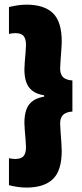

<svg xmlns="http://www.w3.org/2000/svg" viewBox="-20 -700 360 846"><path d="M19.5 -669Q38.5 -673.5 58 -676.5Q77.5 -679.5 96 -679.5Q174.5 -679.5 213.2 -642Q252 -604.5 252 -518Q252 -504 250.2 -480Q248.5 -456 246.8 -433Q245 -410 245 -398.5Q245 -381.5 250.8 -370Q256.5 -358.5 268.2 -352.8Q280 -347 299 -345.5V-208.5Q280 -207 268.2 -201Q256.5 -195 250.8 -183.8Q245 -172.5 245 -155.5Q245 -144.5 246.8 -121.2Q248.5 -98 250.2 -73.8Q252 -49.5 252 -35.5Q252 51.5 213.2 89Q174.5 126.5 96 126.5Q77.5 126.5 58.5 123.8Q39.5 121 19.5 116V-3Q25.5 -1.5 32.2 -0.5Q39 0.5 46.5 0.5Q73 0.5 83.8 -12Q94.5 -24.5 94.5 -51.5Q94.5 -61.5 92.8 -82.8Q91 -104 89.2 -126Q87.5 -148 87.5 -159Q87.5 -192 95.8 -216.2Q104 -240.5 125.5 -256Q147 -271.5 187 -276L174.5 -270V-280Q141.5 -285.5 122.5 -300.2Q103.5 -315 95.5 -338.5Q87.5 -362 87.5 -394.5Q87.5 -405.5 89.2 -427.2Q91 -449 92.8 -470.8Q94.5 -492.5 94.5 -501.5Q94.5 -529 84 -541.5Q73.5 -554 47.5 -554Q40 -554 32.8 -553Q25.5 -552 19.5 -550.5Z"/></svg>

Font: Anek Odia SemiCondensed ExtraBold
Style: Regular
Weight: 800
Width: 4
Designer: Yesha Goshar & Mahesh Sahu (Odia), Yesha Goshar (Latin)
Foundry: Ek Type
Version: Version 1.003